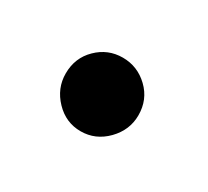

<svg xmlns="http://www.w3.org/2000/svg" viewBox="-40 -130 207 191"><g transform="rotate(30 63.5 -35.0)"><path d="M61 7.5Q44 7.5 31.8 -5.2Q19.5 -18 19.5 -35Q19.5 -53 31.8 -65Q44 -77 61 -77Q78 -77 90.5 -65Q103 -53 103 -35Q103 -18 90.5 -5.2Q78 7.5 61 7.5Z"/></g></svg>

Font: Imbue 100pt ExtraLight
Style: Regular
Weight: 200
Designer: Tyler Finck
Foundry: Etcetera Type Company
Version: Version 1.102; ttfautohint (v1.8.3)